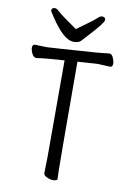

<svg xmlns="http://www.w3.org/2000/svg" viewBox="-98 -956 696 1026"><g transform="rotate(10 250.0 -442.5)"><path d="M263 11Q248 11 230 2.5Q212 -6 212 -18L214 -107V-630Q105 -623 64 -616Q48 -616 39 -634.5Q30 -653 30 -667Q30 -685 45 -685Q52 -685 70.5 -684Q89 -683 109 -683Q123 -683 365 -700Q404 -703 443 -708Q457 -708 465 -689.5Q473 -671 473 -657Q473 -639 459 -639Q403 -642 388 -642L283 -635Q284 -74 285.5 -45.5Q287 -17 287 0Q287 11 263 11ZM243 -736Q191 -736 119 -844Q97 -876 97 -880Q97 -896 116 -896Q125 -896 139 -882.5Q153 -869 184 -847.5Q215 -826 244 -805Q272 -826 302.5 -847.5Q333 -869 347 -882.5Q361 -896 370 -896Q390 -896 390 -880Q390 -864 312 -780Q294 -761 283 -748.5Q272 -736 243 -736Z"/></g></svg>

Font: LXGW WenKai Mono Lite
Style: Regular
Weight: 400
Monospace: yes
Designer: LXGW / Fontworks Inc.
Foundry: LXGW / Fontworks Inc.
Version: Version 1.520; June 14, 2025